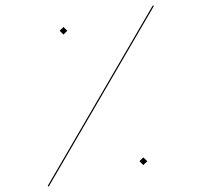

<svg xmlns="http://www.w3.org/2000/svg" viewBox="-20 -684 740 705"><path d="M155 -1 541 -664 545 -662 159 1ZM199 -571 213 -585 227 -571 213 -557ZM492 -92 506 -106 521 -92 506 -78Z"/></svg>

Font: FiraGO Four
Style: Regular
Weight: 100
Designer: bBox Type
Foundry: bBox Type GmbH
Version: Version 1.001